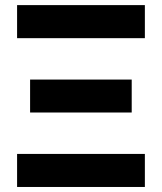

<svg xmlns="http://www.w3.org/2000/svg" viewBox="-20 -743 644 763"><path d="M47.9 -722.7H555.7V-591.3H47.9ZM99.6 -426.8H503.4V-295.9H99.6ZM47.9 -131.3H555.7V0H47.9Z"/></svg>

Font: Giphurs
Style: Bold
Weight: 700
Version: Version 0.920; ttfautohint (v1.8.4.7-5d5b)